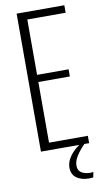

<svg xmlns="http://www.w3.org/2000/svg" viewBox="-108 -860 609 1110"><g transform="rotate(-10 196.5 -304.5)"><path d="M74 0V-810H354V-766H129V-441H314V-399H129V-43H357V0ZM320 201Q298 201 279.5 195.5Q261 190 247.5 180Q234 170 227 155Q220 140 220 121Q220 97 230.5 75.5Q241 54 259 34.5Q277 15 299 0H329Q310 19 295 38.5Q280 58 271 77Q262 96 262 117Q262 145 283 157.5Q304 170 334 170Q339 170 343.5 169.5Q348 169 352 168L346 199Q342 200 335 200.5Q328 201 320 201Z"/></g></svg>

Font: Oswald ExtraLight
Style: Regular
Weight: 250
Designer: Vernon Adams
Foundry: Vernon Adams
Version: Version 4.100; ttfautohint (v1.8.1.43-b0c9)